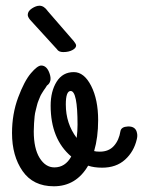

<svg xmlns="http://www.w3.org/2000/svg" viewBox="-20 -623 500 671"><path d="M401 -165Q404 -180 427 -181Q455 -182 459 -157Q461 -148 458 -136Q448 -93 417 -65Q386 -37 337 -37Q309 -37 288 -44Q246 28 168 28Q96 28 59 -25Q22 -78 22 -158Q22 -225 43.5 -282.5Q65 -340 88 -367Q111 -394 124 -394Q144 -394 153.5 -365.5Q163 -337 144 -324L139 -316Q134 -309 133 -307.5Q132 -306 127 -298Q122 -290 120.5 -286Q119 -282 115 -272.5Q111 -263 109.5 -256Q108 -249 105 -238Q102 -227 101 -216.5Q100 -206 99 -192Q98 -178 98 -164Q98 -104 118.5 -71Q139 -38 170 -38Q208 -38 229 -76Q157 -137 157 -254Q157 -304 178 -337.5Q199 -371 238 -371Q274 -371 298.5 -323Q323 -275 323 -203Q323 -143 309 -95Q316 -93 329 -93Q360 -93 378 -113Q396 -133 401 -165ZM210 -258Q210 -191 248 -141Q251 -165 251 -187Q251 -305 227 -305Q210 -305 210 -258ZM179 -451 85 -554Q77 -564 77 -571Q77 -584 91.5 -593.5Q106 -603 118 -603Q134 -603 147 -584L238 -479Q246 -469 246 -464Q246 -455 233 -448Q220 -441 201 -441Q185 -441 179 -451Z"/></svg>

Font: Grand Hotel
Style: Regular
Weight: 400
Designer: Brian J. Bonislawsky & Jim Lyles for Astigmatic (AOETI)
Foundry: Astigmatic (AOETI)
Version: Version 001.000